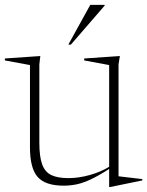

<svg xmlns="http://www.w3.org/2000/svg" viewBox="-29 -752 604 788"><path d="M132.5 -165.5Q132.5 -109 144 -77.5Q155.5 -46 181.5 -33.5Q207.5 -21 251.5 -21Q294.5 -21 339.8 -33.8Q385 -46.5 419 -67.5V-485L316.5 -504V-512L463 -522L457.5 -488V-28.5L555 -17V-11.5L423.5 15.5H419V-58.5Q375 -30.5 343.5 -15.8Q312 -1 285.8 4.5Q259.5 10 232.5 10Q157 10 125.5 -25.8Q94 -61.5 94 -147.5V-485L-9 -504V-512L136.5 -522L132.5 -488ZM251.5 -569 341.5 -732H400.5V-729L262 -569Z"/></svg>

Font: Newsreader Display ExtraLight
Style: Regular
Weight: 275
Designer: Hugues Gentile
Foundry: Production Type
Version: Version 1.002